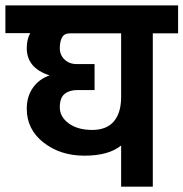

<svg xmlns="http://www.w3.org/2000/svg" viewBox="-32 -701 689 722"><path d="M542.6 -575.6V0.9H423.5V-153.8Q376.6 -115.6 285.6 -115.6Q194.6 -115.6 131.6 -165.1Q68.6 -214.6 68.6 -291.9Q68.6 -338.4 91.9 -371.2Q115.1 -404 154.6 -417.5Q68.6 -444.8 68.6 -520.4Q68.6 -552.6 81.7 -576.5H-11.7V-680.7H637.7V-575.6ZM423.5 -336.2V-575.6H230.2Q209.8 -575.6 201.3 -560.2Q192.9 -544.7 192.9 -519.5Q192.9 -494.4 210.7 -477.2Q228.5 -460 257.2 -460H323.6V-362.3H258Q228.9 -362.3 210.9 -347.7Q192.9 -333.2 192.9 -297.4Q192.9 -261.5 226.5 -237Q260.2 -212.4 314.7 -212.4Q369.2 -212.4 396.4 -244.8Q423.5 -277.2 423.5 -336.2Z"/></svg>

Font: Puralecka Narrow
Style: Bold
Weight: 700
Designer: Hector Gatti, Marcela Romero, Pablo Cosgaya and Nicolas Silva
Version: Version 1.004;PS 001.004;hotconv 1.0.70;makeotf.lib2.5.58329